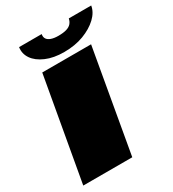

<svg xmlns="http://www.w3.org/2000/svg" viewBox="-183 -851 854 950"><g transform="rotate(-30 244.5 -376.0)"><path d="M9.5 0H289.5L392.5 -586H113.5ZM259 -619Q321.5 -619 370.8 -637.8Q420 -656.5 451.8 -686.5Q483.5 -716.5 489 -752H361Q358 -736.5 348.5 -725.2Q339 -714 320.8 -708.5Q302.5 -703 274 -703Q249.5 -703 233.2 -708.8Q217 -714.5 210 -725.2Q203 -736 206 -752H77Q71.5 -716.5 92 -686.5Q112.5 -656.5 155.8 -637.8Q199 -619 259 -619Z"/></g></svg>

Font: Anybody ExtraExpanded Black
Style: Italic
Weight: 900
Width: 8
Italic angle: -10°
Version: Version 1.113;gftools[0.9.25]